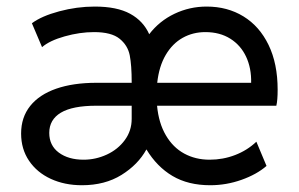

<svg xmlns="http://www.w3.org/2000/svg" viewBox="-20 -545 892 573"><path d="M43 -146.5Q43 -194.8 70.1 -228.8Q97.2 -262.7 147.7 -280.3Q198.2 -297.9 267.6 -297.9H373V-299.8Q373 -350.1 367.2 -379.9Q361.3 -409.7 336.9 -429.4Q312.5 -449.2 260.7 -449.2Q218.3 -449.2 173.1 -436.5Q127.9 -423.8 105.5 -404.3L75.2 -475.6Q104 -497.1 156.7 -511.2Q209.5 -525.4 262.7 -525.4Q329.1 -525.4 368.4 -503.9Q407.7 -482.4 425.3 -442.9Q455.6 -482.4 500.7 -503.9Q545.9 -525.4 596.7 -525.4Q658.7 -525.4 706.5 -496.1Q754.4 -466.8 781.5 -410.9Q808.6 -355 808.6 -277.3Q808.6 -245.6 804.7 -229.5H448.7Q453.6 -177.7 474.9 -141.4Q496.1 -105 529.8 -86.7Q563.5 -68.4 605.5 -68.4Q645.5 -68.4 681.6 -82.3Q717.8 -96.2 745.1 -122.1L775.4 -49.8Q746.1 -24.4 700.7 -8.3Q655.3 7.8 607.4 7.8Q541.5 7.8 494.9 -19.8Q448.2 -47.4 417 -99.1Q392.1 -53.7 342.5 -22.9Q293 7.8 224.6 7.8Q172.9 7.8 131.6 -11.2Q90.3 -30.3 66.7 -65.2Q43 -100.1 43 -146.5ZM229.5 -68.4Q265.6 -68.4 298.8 -83.7Q332 -99.1 352.5 -127Q373 -154.8 373 -190.4V-229.5H267.6Q196.3 -229.5 161.6 -208.7Q127 -188 127 -148.4Q127 -110.8 155.5 -89.6Q184.1 -68.4 229.5 -68.4ZM729.5 -297.9Q730.5 -341.3 714.6 -375.5Q698.7 -409.7 667.5 -429.4Q636.2 -449.2 592.8 -449.2Q555.7 -449.2 525.1 -432.1Q494.6 -415 474.6 -381.1Q454.6 -347.2 449.2 -297.9Z"/></svg>

Font: Reddit Sans Vanilla
Style: Regular
Weight: 400
Designer: Stephen Hutchings
Foundry: Reddit
Version: Version 1.013